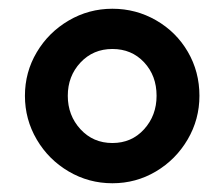

<svg xmlns="http://www.w3.org/2000/svg" viewBox="-20 -718 513 439"><path d="M37 -499Q37 -553 64 -598.5Q91 -644 137 -671Q183 -698 237 -698Q291 -698 337 -671.5Q383 -645 409.5 -599.5Q436 -554 436 -499Q436 -445 409 -399Q382 -353 336.5 -326Q291 -299 237 -299Q183 -299 137 -326Q91 -353 64 -399Q37 -445 37 -499ZM338 -499Q338 -545 309.5 -575.5Q281 -606 237 -606Q193 -606 164 -575Q135 -544 135 -499Q135 -454 164 -422.5Q193 -391 237 -391Q281 -391 309.5 -422.5Q338 -454 338 -499Z"/></svg>

Font: Biryani SemiBold
Style: Regular
Weight: 600
Designer: Dan Reynolds and Mathieu Réguer
Foundry: Dan Reynolds and Mathieu Réguer
Version: Version 1.004; ttfautohint (v1.1) -l 5 -r 5 -G 72 -x 0 -D la